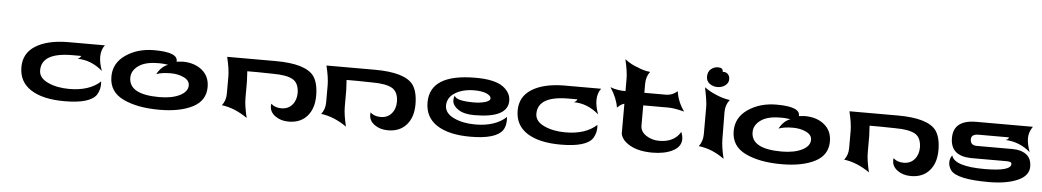

<svg xmlns="http://www.w3.org/2000/svg" viewBox="-29 -536 3963 730"><g transform="rotate(5 1952.0 -171.0)"><path d="M216 -225H359Q345 -207 345 -180Q345 -157 356 -127Q312 -165 260 -165Q264 -166 268 -170Q272 -174 273 -177H239Q122 -177 122 -109Q122 -80 156.5 -64Q191 -48 238 -48Q315 -48 357 -87Q360 -59 346 -36Q322 0 224 0Q141 0 95.5 -29.5Q50 -59 50 -115Q50 -168 94.5 -196Q139 -224 216 -225Z M394 -109Q394 -161 439.5 -192Q485 -223 548 -223Q594 -223 616 -214Q638 -205 636 -187Q658 -189 659 -189Q704 -189 733 -165.5Q762 -142 762 -101Q762 -49 713.5 -24Q665 1 586 1Q502 1 448 -25Q394 -51 394 -109ZM563 -133Q580 -164 605 -172Q586 -176 560 -175Q515 -174 490.5 -155.5Q466 -137 466 -111Q466 -47 582 -47Q630 -47 660 -62Q690 -77 690 -101Q690 -120 668 -130.5Q646 -141 618 -141Q584 -141 563 -133Z M837 -148V-82Q837 -56 822 -37Q871 -31 920 3Q909 -43 909 -71V-84V-135L907 -174H948L1005 -173Q1056 -173 1080 -160Q1104 -147 1105 -109Q1105 -81 1089.5 -63Q1074 -45 1048 -45Q1023 -45 1009 -59Q1008 -57 1008 -50Q1008 -27 1029 -12Q1050 3 1080 3Q1125 3 1150.5 -26Q1176 -55 1176 -104Q1176 -152 1158 -178Q1126 -222 1010 -222H826Q837 -176 837 -148Z M1216 -148V-82Q1216 -56 1201 -37Q1250 -31 1299 3Q1288 -43 1288 -71V-84V-135L1286 -174H1327L1384 -173Q1435 -173 1459 -160Q1483 -147 1484 -109Q1484 -81 1468.5 -63Q1453 -45 1427 -45Q1402 -45 1388 -59Q1387 -57 1387 -50Q1387 -27 1408 -12Q1429 3 1459 3Q1504 3 1529.5 -26Q1555 -55 1555 -104Q1555 -152 1537 -178Q1505 -222 1389 -222H1205Q1216 -176 1216 -148Z M1671 -109Q1671 -141 1700.5 -159Q1730 -177 1774 -177Q1801 -177 1819 -170Q1837 -162 1837 -153Q1838 -148 1833.5 -144Q1829 -140 1820 -137Q1800 -131 1775 -131Q1708 -131 1701 -150Q1697 -143 1697 -132Q1698 -112 1720 -97.5Q1742 -83 1781 -83Q1909 -83 1909 -149Q1909 -180 1879 -202Q1847 -225 1774 -225Q1600 -225 1600 -116Q1600 -59 1645.5 -29.5Q1691 0 1773 0Q1870 0 1896 -36Q1909 -56 1906 -87Q1864 -48 1788 -48Q1741 -48 1706.5 -64Q1672 -80 1671 -109Z M2110 -225H2253Q2239 -207 2239 -180Q2239 -157 2250 -127Q2206 -165 2154 -165Q2158 -166 2162 -170Q2166 -174 2167 -177H2133Q2016 -177 2016 -109Q2016 -80 2050.5 -64Q2085 -48 2132 -48Q2209 -48 2251 -87Q2254 -59 2240 -36Q2216 0 2118 0Q2035 0 1989.5 -29.5Q1944 -59 1944 -115Q1944 -168 1988.5 -196Q2033 -224 2110 -225Z M2346 -271V-224Q2314 -224 2288 -234Q2314 -194 2319 -159Q2332 -171 2338 -173Q2346 -176 2346 -176V-61Q2352 -35 2384.5 -17.5Q2417 0 2468 0Q2515 0 2546 -16Q2577 -32 2577 -61Q2577 -73 2571 -88Q2547 -47 2490 -47Q2462 -47 2440 -61.5Q2418 -76 2418 -99V-176H2514Q2536 -176 2575 -166Q2550 -200 2544 -241Q2524 -224 2502 -224H2418V-258Q2418 -286 2433 -305Q2406 -308 2385 -318Q2360 -326 2335 -345Q2346 -299 2346 -271Z M2657 -87V-191Q2657 -212 2646 -265Q2668 -249 2696 -238Q2720 -228 2744 -225Q2728 -205 2728 -178L2729 -74Q2729 -46 2740 0Q2694 -34 2642 -40Q2657 -60 2657 -87ZM2708 -329V-330Q2708 -345 2689 -345Q2674 -345 2662 -335Q2650 -325 2650 -306Q2650 -289 2663 -279.5Q2676 -270 2692 -270Q2710 -270 2722.5 -279.5Q2735 -289 2735 -304Q2735 -316 2727 -323.5Q2719 -331 2708 -329Z M2769 -109Q2769 -161 2814.5 -192Q2860 -223 2923 -223Q2969 -223 2991 -214Q3013 -205 3011 -187Q3033 -189 3034 -189Q3079 -189 3108 -165.5Q3137 -142 3137 -101Q3137 -49 3088.5 -24Q3040 1 2961 1Q2877 1 2823 -25Q2769 -51 2769 -109ZM2938 -133Q2955 -164 2980 -172Q2961 -176 2935 -175Q2890 -174 2865.5 -155.5Q2841 -137 2841 -111Q2841 -47 2957 -47Q3005 -47 3035 -62Q3065 -77 3065 -101Q3065 -120 3043 -130.5Q3021 -141 2993 -141Q2959 -141 2938 -133Z M3212 -148V-82Q3212 -56 3197 -37Q3246 -31 3295 3Q3284 -43 3284 -71V-84V-135L3282 -174H3323L3380 -173Q3431 -173 3455 -160Q3479 -147 3480 -109Q3480 -81 3464.5 -63Q3449 -45 3423 -45Q3398 -45 3384 -59Q3383 -57 3383 -50Q3383 -27 3404 -12Q3425 3 3455 3Q3500 3 3525.5 -26Q3551 -55 3551 -104Q3551 -152 3533 -178Q3501 -222 3385 -222H3201Q3212 -176 3212 -148Z M3738 -176H3814Q3812 -167 3801 -165Q3855 -163 3897 -127Q3886 -157 3886 -180Q3886 -203 3901 -224H3685Q3598 -224 3598 -155Q3598 -87 3676 -85H3810H3814Q3832 -85 3832 -76Q3832 -48 3732 -48Q3616 -48 3605 -89Q3596 -77 3596 -62Q3596 -46 3606 -32Q3630 0 3751 0Q3819 0 3861.5 -18.5Q3904 -37 3904 -72Q3904 -103 3884 -118Q3864 -133 3832 -133H3695Q3670 -133 3670 -156Q3670 -176 3698 -176Z"/></g></svg>

Font: RIT Indira
Style: Bold
Weight: 700
Designer: Sudheer S
Version: 0.9